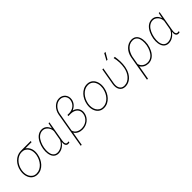

<svg xmlns="http://www.w3.org/2000/svg" viewBox="247 -2066 3615 3615"><g transform="rotate(-45 2054.0 -259.0)"><path d="M581.5 -501.5 417 -501Q445.3 -481.9 464.1 -456.5Q482.9 -431.2 493.2 -401.9Q503.4 -372.6 505.6 -340.3Q507.8 -308.1 502.9 -275.4L499.5 -254.4Q490.7 -205.1 468 -157.7Q445.3 -110.4 411.1 -73Q377 -35.6 331.8 -12.9Q286.6 9.8 232.4 9.8Q196.3 9.8 167.5 -1Q138.7 -11.7 116.9 -30.5Q95.2 -49.3 80.3 -75Q65.4 -100.6 57.4 -129.9Q49.3 -159.2 47.6 -190.9Q45.9 -222.7 50.8 -253.9L54.2 -274.4Q63 -323.2 85.9 -368.9Q108.9 -414.6 143.1 -449.7Q177.2 -484.9 221.9 -506.1Q266.6 -527.3 319.3 -528.3H585.4ZM77.1 -253.9Q70.3 -212.9 75.7 -170.9Q81.1 -128.9 99.9 -94.5Q118.7 -60.1 151.4 -38.3Q184.1 -16.6 231.9 -16.6Q280.3 -16.6 320.6 -37.4Q360.8 -58.1 391.8 -91.8Q422.9 -125.5 443.4 -168Q463.9 -210.4 472.7 -253.9L476.6 -274.4Q482.9 -314.9 476.8 -355.5Q470.7 -396 451.2 -428.5Q431.6 -460.9 398.9 -481.2Q366.2 -501.5 319.8 -501.5Q273.4 -501.5 233.4 -481.9Q193.4 -462.4 162.4 -430.7Q131.3 -398.9 110.4 -357.9Q89.4 -316.9 81.1 -274.4Z M1083 -528.3 1012.7 -124.5Q1011.2 -115.7 1009.8 -104Q1008.3 -92.3 1007.8 -80.3Q1007.3 -68.4 1008.8 -57.1Q1010.3 -45.9 1014.9 -36.9Q1019.5 -27.8 1027.8 -22Q1036.1 -16.1 1049.8 -16.1Q1058.1 -15.6 1066.2 -17.3Q1074.2 -19 1082 -20.5L1084 3.4Q1075.7 5.9 1067.4 8.1Q1059.1 10.3 1050.3 10.3Q1025.9 10.7 1011.7 0Q997.6 -10.7 991 -27.3Q984.4 -43.9 983.9 -64.2Q983.4 -84.5 985.8 -103Q969.2 -79.6 948.5 -58.8Q927.7 -38.1 903.3 -22.7Q878.9 -7.3 851.1 1.5Q823.2 10.3 793.5 10.3Q757.8 10.3 731.9 -1.7Q706.1 -13.7 688.2 -33.7Q670.4 -53.7 660.2 -80.3Q649.9 -106.9 645.3 -136.2Q640.6 -165.5 641.4 -196Q642.1 -226.6 646.5 -254.4L647.9 -264.6Q653.3 -294.9 663.1 -327.1Q672.9 -359.4 687.3 -389.6Q701.7 -419.9 720.9 -447Q740.2 -474.1 764.6 -494.4Q789.1 -514.6 819.1 -526.4Q849.1 -538.1 884.8 -538.1Q913.1 -538.1 937.5 -528.6Q961.9 -519 981 -502.2Q1000 -485.4 1013.9 -462.6Q1027.8 -439.9 1035.6 -414.1L1036.1 -417.5L1059.6 -528.3ZM673.8 -254.4Q669.9 -230.5 668.2 -203.6Q666.5 -176.8 669.2 -150.4Q671.9 -124 679.7 -99.9Q687.5 -75.7 701.9 -57.1Q716.3 -38.6 738.8 -27.3Q761.2 -16.1 793 -16.1Q823.7 -16.1 855.2 -27.6Q886.7 -39.1 914.1 -58.8Q941.4 -78.6 962.2 -105.2Q982.9 -131.8 992.7 -161.6L1025.4 -346.2Q1026.9 -376 1016.6 -405.5Q1006.3 -435.1 987.3 -458.5Q968.3 -481.9 941.9 -496.8Q915.5 -511.7 884.8 -511.7Q853 -511.7 826.4 -501Q799.8 -490.2 778.1 -471.7Q756.3 -453.1 739.5 -428.5Q722.7 -403.8 710 -376.2Q697.3 -348.6 688.7 -319.8Q680.2 -291 675.3 -264.6Z M1528.8 -720.7Q1567.4 -721.2 1598.9 -707Q1630.4 -692.9 1651.6 -668Q1672.9 -643.1 1682.1 -609.6Q1691.4 -576.2 1685.5 -538.1Q1675.8 -480 1639.4 -438.7Q1603 -397.5 1549.8 -375.5Q1583.5 -366.7 1609.1 -349.1Q1634.8 -331.5 1651.1 -307.4Q1667.5 -283.2 1673.8 -252.9Q1680.2 -222.7 1674.3 -188Q1667 -143.6 1644.8 -106.9Q1622.6 -70.3 1589.8 -44.4Q1557.1 -18.6 1516.4 -4.2Q1475.6 10.3 1431.2 10.3Q1406.2 10.3 1381.6 5.4Q1356.9 0.5 1334.7 -10Q1312.5 -20.5 1293.9 -36.6Q1275.4 -52.7 1262.7 -75.2L1213.9 201.7H1188L1247.1 -143.1Q1247.1 -146 1247.3 -149.2Q1247.6 -152.3 1248 -155.3L1249 -155.8L1311 -514.2Q1318.4 -553.2 1337.6 -590.3Q1356.9 -627.4 1385.3 -656.2Q1413.6 -685.1 1450 -702.6Q1486.3 -720.2 1528.8 -720.7ZM1469.2 -386.2Q1504.9 -387.2 1536.6 -397.9Q1568.4 -408.7 1593.5 -428.5Q1618.7 -448.2 1635.7 -476.3Q1652.8 -504.4 1659.2 -540.5Q1665 -572.8 1657.7 -600.8Q1650.4 -628.9 1632.8 -649.9Q1615.2 -670.9 1588.6 -682.6Q1562 -694.3 1529.3 -694.3Q1492.2 -693.8 1460.2 -678.5Q1428.2 -663.1 1403.3 -637.7Q1378.4 -612.3 1361.6 -580.1Q1344.7 -547.9 1337.9 -514.2L1269 -122.1Q1275.9 -94.7 1292 -74.7Q1308.1 -54.7 1330.3 -41.7Q1352.5 -28.8 1378.7 -22.5Q1404.8 -16.1 1431.2 -16.1Q1470.2 -16.1 1506.1 -27.8Q1542 -39.6 1570.8 -61.5Q1599.6 -83.5 1619.6 -115Q1639.6 -146.5 1647 -186Q1654.8 -226.6 1645.3 -258.3Q1635.7 -290 1613.5 -312Q1591.3 -334 1558.6 -345.9Q1525.9 -357.9 1487.8 -358.9H1418L1421.9 -386.2Z M1823.7 -274.4Q1833 -323.7 1855.7 -371.1Q1878.4 -418.5 1912.8 -455.6Q1947.3 -492.7 1992.4 -515.4Q2037.6 -538.1 2091.8 -538.1Q2127.9 -538.1 2156.7 -527.3Q2185.5 -516.6 2207.3 -497.8Q2229 -479 2243.9 -453.4Q2258.8 -427.7 2266.8 -398.4Q2274.9 -369.1 2276.6 -337.4Q2278.3 -305.7 2273.4 -274.4L2270 -253.9Q2261.2 -204.6 2238.5 -157.2Q2215.8 -109.9 2181.4 -72.8Q2147 -35.6 2101.8 -12.9Q2056.6 9.8 2002.4 9.8Q1966.3 9.8 1937.5 -1Q1908.7 -11.7 1887 -30.5Q1865.2 -49.3 1850.3 -75Q1835.4 -100.6 1827.1 -129.9Q1818.8 -159.2 1817.1 -190.9Q1815.4 -222.7 1820.3 -253.9ZM1846.7 -253.9Q1839.8 -212.9 1845.5 -170.7Q1851.1 -128.4 1869.9 -94.2Q1888.7 -60.1 1921.4 -38.3Q1954.1 -16.6 2002.4 -16.6Q2050.8 -16.6 2091.1 -37.4Q2131.3 -58.1 2162.4 -91.8Q2193.4 -125.5 2213.9 -168Q2234.4 -210.4 2243.2 -253.9L2247.1 -274.4Q2251.5 -301.8 2250.5 -329.8Q2249.5 -357.9 2242.9 -384.3Q2236.3 -410.6 2223.9 -433.8Q2211.4 -457 2192.6 -474.4Q2173.8 -491.7 2148.7 -501.7Q2123.5 -511.7 2091.8 -511.7Q2043.9 -511.7 2003.4 -491Q1962.9 -470.2 1931.9 -436.5Q1900.9 -402.8 1880.1 -360.4Q1859.4 -317.9 1850.6 -274.4Z M2519 -528.3 2460 -188Q2455.1 -156.7 2457.8 -126.2Q2460.4 -95.7 2473.4 -71.3Q2486.3 -46.9 2510 -31.7Q2533.7 -16.6 2570.3 -16.6Q2618.7 -16.6 2658.2 -37.4Q2697.8 -58.1 2727.3 -91.8Q2756.8 -125.5 2775.9 -168Q2794.9 -210.4 2803.2 -253.9Q2815.9 -322.3 2813.5 -391.8Q2811 -461.4 2793.9 -528.8H2826.2Q2836.9 -460.4 2839.4 -392.1Q2841.8 -323.7 2829.6 -255.4Q2823.7 -222.7 2812.5 -190.4Q2801.3 -158.2 2784.9 -128.7Q2768.6 -99.1 2746.8 -74Q2725.1 -48.8 2698.2 -30Q2671.4 -11.2 2639.6 -0.7Q2607.9 9.8 2571.8 9.8Q2528.3 9.8 2499.5 -7.3Q2470.7 -24.4 2454.1 -52.2Q2437.5 -80.1 2432.9 -115.7Q2428.2 -151.4 2434.1 -189L2492.7 -528.3ZM2734.4 -719.7H2767.6L2689.9 -587.4H2662.1Z M3429.2 -254.4Q3423.8 -223.6 3413.6 -192.1Q3403.3 -160.6 3388.4 -131.3Q3373.5 -102.1 3354 -76.4Q3334.5 -50.8 3309.6 -31.7Q3284.7 -12.7 3254.6 -1.5Q3224.6 9.8 3189.5 9.8Q3165 9.8 3140.9 4.4Q3116.7 -1 3095.2 -12.2Q3073.7 -23.4 3055.9 -39.8Q3038.1 -56.2 3025.9 -78.1L2976.6 203.1H2949.7L3009.8 -145V-148.9L3036.6 -302.7L3038.1 -310.5Q3046.4 -355 3066.9 -396.2Q3087.4 -437.5 3118.4 -469Q3149.4 -500.5 3189.9 -519.3Q3230.5 -538.1 3278.8 -538.1Q3315.4 -537.6 3342.3 -525.4Q3369.1 -513.2 3387.5 -492.4Q3405.8 -471.7 3416.5 -444.1Q3427.2 -416.5 3431.9 -386.2Q3436.5 -356 3435.8 -324.7Q3435.1 -293.5 3430.7 -264.6ZM3403.8 -264.6Q3407.7 -289.1 3409.2 -316.9Q3410.6 -344.7 3407.7 -372.1Q3404.8 -399.4 3396.7 -424.8Q3388.7 -450.2 3373.3 -469.5Q3357.9 -488.8 3335 -500.2Q3312 -511.7 3279.3 -511.7Q3233.9 -511.7 3198 -493.7Q3162.1 -475.6 3135.3 -445.8Q3108.4 -416 3090.6 -377.7Q3072.8 -339.4 3062.5 -299.8L3063 -300.3L3033.2 -130.9Q3040.5 -103 3055.2 -81.5Q3069.8 -60.1 3090.1 -45.7Q3110.4 -31.2 3135.5 -23.9Q3160.6 -16.6 3189.5 -16.6Q3221.2 -17.1 3247.8 -27.1Q3274.4 -37.1 3296.4 -54.4Q3318.4 -71.8 3335.7 -95Q3353 -118.2 3366 -144.5Q3378.9 -170.9 3387.9 -199Q3397 -227.1 3402.3 -254.4Z M4017.6 -528.3 3947.3 -124.5Q3945.8 -115.7 3944.3 -104Q3942.9 -92.3 3942.4 -80.3Q3941.9 -68.4 3943.4 -57.1Q3944.8 -45.9 3949.5 -36.9Q3954.1 -27.8 3962.4 -22Q3970.7 -16.1 3984.4 -16.1Q3992.7 -15.6 4000.7 -17.3Q4008.8 -19 4016.6 -20.5L4018.6 3.4Q4010.3 5.9 4002 8.1Q3993.7 10.3 3984.9 10.3Q3960.4 10.7 3946.3 0Q3932.1 -10.7 3925.5 -27.3Q3918.9 -43.9 3918.5 -64.2Q3918 -84.5 3920.4 -103Q3903.8 -79.6 3883.1 -58.8Q3862.3 -38.1 3837.9 -22.7Q3813.5 -7.3 3785.6 1.5Q3757.8 10.3 3728 10.3Q3692.4 10.3 3666.5 -1.7Q3640.6 -13.7 3622.8 -33.7Q3605 -53.7 3594.7 -80.3Q3584.5 -106.9 3579.8 -136.2Q3575.2 -165.5 3575.9 -196Q3576.7 -226.6 3581.1 -254.4L3582.5 -264.6Q3587.9 -294.9 3597.7 -327.1Q3607.4 -359.4 3621.8 -389.6Q3636.2 -419.9 3655.5 -447Q3674.8 -474.1 3699.2 -494.4Q3723.6 -514.6 3753.7 -526.4Q3783.7 -538.1 3819.3 -538.1Q3847.7 -538.1 3872.1 -528.6Q3896.5 -519 3915.5 -502.2Q3934.6 -485.4 3948.5 -462.6Q3962.4 -439.9 3970.2 -414.1L3970.7 -417.5L3994.1 -528.3ZM3608.4 -254.4Q3604.5 -230.5 3602.8 -203.6Q3601.1 -176.8 3603.8 -150.4Q3606.4 -124 3614.3 -99.9Q3622.1 -75.7 3636.5 -57.1Q3650.9 -38.6 3673.3 -27.3Q3695.8 -16.1 3727.5 -16.1Q3758.3 -16.1 3789.8 -27.6Q3821.3 -39.1 3848.6 -58.8Q3876 -78.6 3896.7 -105.2Q3917.5 -131.8 3927.2 -161.6L3960 -346.2Q3961.4 -376 3951.2 -405.5Q3940.9 -435.1 3921.9 -458.5Q3902.8 -481.9 3876.5 -496.8Q3850.1 -511.7 3819.3 -511.7Q3787.6 -511.7 3761 -501Q3734.4 -490.2 3712.6 -471.7Q3690.9 -453.1 3674.1 -428.5Q3657.2 -403.8 3644.5 -376.2Q3631.8 -348.6 3623.3 -319.8Q3614.7 -291 3609.9 -264.6Z"/></g></svg>

Font: Roboto Mono Thin
Style: Italic
Weight: 250
Designer: Google
Version: Version 2.000985; 2015; ttfautohint (v1.3)